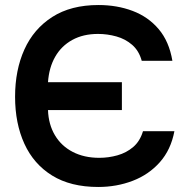

<svg xmlns="http://www.w3.org/2000/svg" viewBox="-20 -736 754 764"><path d="M371 8Q261 8 187.5 -37.5Q114 -83 77 -164Q40 -245 40 -351Q40 -457 77 -539Q114 -621 188 -668.5Q262 -716 372 -716Q446 -716 508 -692.5Q570 -669 611.5 -620Q653 -571 666 -494H544Q533 -534 506 -557.5Q479 -581 443 -591Q407 -601 370 -601Q311 -601 267.5 -577Q224 -553 199.5 -510Q175 -467 171 -409H465V-298H171Q173 -241 198.5 -198Q224 -155 269.5 -131.5Q315 -108 375 -108Q412 -108 447.5 -118Q483 -128 510 -151Q537 -174 549 -214H674Q660 -140 616 -90.5Q572 -41 508 -16.5Q444 8 371 8Z"/></svg>

Font: Onest SemiBold
Style: Regular
Weight: 600
Designer: Dmitri Voloshin, Andrey Kudryavtsev
Foundry: Dmitri Voloshin, Andrey Kudryavtsev
Version: Version 1.000;gftools[0.9.33]